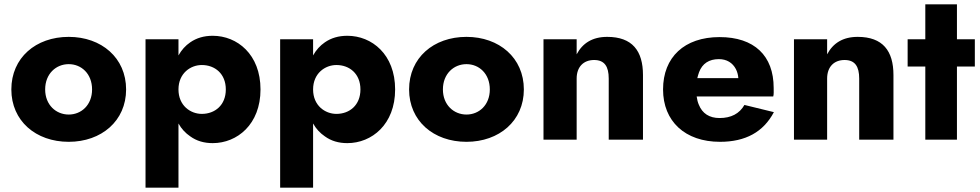

<svg xmlns="http://www.w3.org/2000/svg" viewBox="-20 -640 4493 880"><path d="M32 -230C32 -86 144 10 295 10C445 10 558 -86 558 -230C558 -375 445 -471 295 -471C144 -471 32 -375 32 -230ZM187 -230C187 -302 237 -346 295 -346C353 -346 402 -302 402 -230C402 -159 353 -115 295 -115C237 -115 187 -159 187 -230Z M798 220V-74C812 -49 830 -30 852 -15C881 6 915 16 955 16C1067 16 1174 -70 1174 -230C1174 -391 1067 -476 955 -476C915 -476 881 -466 852 -446C830 -431 812 -411 798 -386V-460H647V220ZM1015 -230C1015 -158 965 -118 905 -118C853 -118 798 -156 798 -230C798 -304 853 -342 905 -342C965 -342 1015 -302 1015 -230Z M1415 220V-74C1429 -49 1447 -30 1469 -15C1498 6 1532 16 1572 16C1684 16 1791 -70 1791 -230C1791 -391 1684 -476 1572 -476C1532 -476 1498 -466 1469 -446C1447 -431 1429 -411 1415 -386V-460H1264V220ZM1632 -230C1632 -158 1582 -118 1522 -118C1470 -118 1415 -156 1415 -230C1415 -304 1470 -342 1522 -342C1582 -342 1632 -302 1632 -230Z M1855 -230C1855 -86 1967 10 2118 10C2268 10 2381 -86 2381 -230C2381 -375 2268 -471 2118 -471C1967 -471 1855 -375 1855 -230ZM2010 -230C2010 -302 2060 -346 2118 -346C2176 -346 2225 -302 2225 -230C2225 -159 2176 -115 2118 -115C2060 -115 2010 -159 2010 -230Z M2770 -280V0H2927V-296C2927 -407 2878 -471 2763 -471C2695 -471 2650 -442 2623 -391V-460H2471V0H2623V-280C2623 -334 2655 -365 2703 -365C2751 -365 2770 -335 2770 -280Z M3280 10C3397 10 3479 -35 3527 -126L3392 -159C3369 -119 3331 -99 3278 -99C3231 -99 3199 -120 3183 -160C3178 -171 3175 -184 3173 -198H3524C3527 -207 3526 -222 3526 -237C3526 -385 3437 -470 3278 -470C3117 -470 3019 -378 3019 -230C3019 -84 3120 10 3280 10ZM3176 -282C3178 -291 3181 -300 3184 -309C3199 -349 3230 -369 3275 -369C3311 -369 3338 -352 3353 -323C3359 -311 3363 -297 3364 -282Z M3918 -280V0H4075V-296C4075 -407 4026 -471 3911 -471C3843 -471 3798 -442 3771 -391V-460H3619V0H3771V-280C3771 -334 3803 -365 3851 -365C3899 -365 3918 -335 3918 -280Z M4140 -460V-335H4221V0H4366V-335H4448V-460H4366V-620H4221V-460Z"/></svg>

Font: Jost
Style: Bold
Weight: 700
Version: Version 3.710